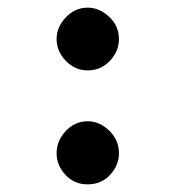

<svg xmlns="http://www.w3.org/2000/svg" viewBox="-20 -469 490 502"><path d="M209 -285Q176 -285 152 -310Q128 -335 128 -367Q128 -398 152 -423.5Q176 -449 209 -449Q240 -449 265.5 -425Q291 -401 291 -367Q291 -335 267.5 -310Q244 -285 209 -285ZM209 13Q174 13 151 -12Q128 -37 128 -68Q128 -101 152 -126.5Q176 -152 209 -152Q240 -152 265.5 -127.5Q291 -103 291 -68Q291 -37 268 -12Q245 13 209 13Z"/></svg>

Font: Inconsolata SemiCondensed Black
Style: Regular
Weight: 900
Width: 4
Monospace: yes
Designer: Raph Levien, Cyreal, Brenton Simpson
Foundry: Raph Levien, Cyreal, Google
Version: Version 3.001; ttfautohint (v1.8.2.53-6de2)